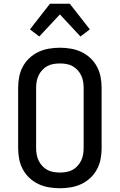

<svg xmlns="http://www.w3.org/2000/svg" viewBox="-20 -998 640 1026"><path d="M300 8Q271 8 241.5 3Q212 -2 185.5 -14.5Q159 -27 137.5 -47Q116 -67 102 -93Q88 -119 82.5 -148Q77 -177 77 -206V-529Q77 -558 82.5 -587Q88 -616 102 -642Q116 -668 137.5 -688Q159 -708 185.5 -720.5Q212 -733 241.5 -738Q271 -743 300 -743Q329 -743 358.5 -738Q388 -733 414.5 -720.5Q441 -708 462.5 -688Q484 -668 498 -642Q512 -616 517.5 -587Q523 -558 523 -529V-206Q523 -177 517.5 -148Q512 -119 498 -93Q484 -67 462.5 -47Q441 -27 414.5 -14.5Q388 -2 358.5 3Q329 8 300 8ZM300 -76Q317 -76 334.5 -79Q352 -82 367 -90Q382 -98 394 -111Q406 -124 413.5 -139.5Q421 -155 424 -172Q427 -189 427 -206V-529Q427 -546 424 -563Q421 -580 413.5 -595.5Q406 -611 394 -624Q382 -637 367 -645Q352 -653 334.5 -656Q317 -659 300 -659Q283 -659 265.5 -656Q248 -653 233 -645Q218 -637 206 -624Q194 -611 186.5 -595.5Q179 -580 176 -563Q173 -546 173 -529V-206Q173 -189 176 -172Q179 -155 186.5 -139.5Q194 -124 206 -111Q218 -98 233 -90Q248 -82 265.5 -79Q283 -76 300 -76ZM190 -803 140 -841 247 -978H353L460 -841L410 -803L300 -921Z"/></svg>

Font: Iosevka Fixed Medium Extended
Style: Regular
Weight: 500
Width: 7
Monospace: yes
Designer: Belleve Invis
Foundry: Belleve Invis
Version: Version 24.1.1; ttfautohint (v1.8.4)